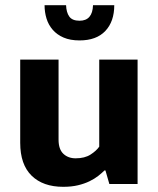

<svg xmlns="http://www.w3.org/2000/svg" viewBox="-20 -710 609 741"><path d="M363 -480H511V0H402L387 -52H383Q373 -42 359 -31Q345 -20 325.5 -10.5Q306 -1 281 5Q256 11 224 11Q146 11 102 -32Q58 -75 58 -159V-480H206V-171Q206 -134 224.5 -116.5Q243 -99 272 -99Q307 -99 329.5 -113.5Q352 -128 363 -144ZM235 -690Q236 -662 247.5 -646Q259 -630 287 -630Q337 -630 339 -690H421Q421 -627 386.5 -590.5Q352 -554 287 -554Q251 -554 225.5 -565Q200 -576 183.5 -595Q167 -614 159.5 -638.5Q152 -663 152 -690Z"/></svg>

Font: Ek Mukta ExtraBold
Style: Regular
Weight: 800
Designer: Girish Dalvi and Yashodeep Gholap
Foundry: Ek Type
Version: Version 2.538;PS 1.002;hotconv 16.6.51;makeotf.lib2.5.65220;